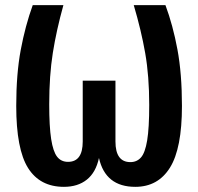

<svg xmlns="http://www.w3.org/2000/svg" viewBox="-20 -711 769 745"><path d="M686 -300Q686 -135 639.5 -60.5Q593 14 505 14Q389 14 364 -98Q352 -42 317 -14Q282 14 228 14Q135 14 89 -59Q43 -132 43 -300Q43 -424 60.5 -517.5Q78 -611 107 -691H226Q199 -594 185 -506Q171 -418 171 -306Q171 -220 178.5 -171.5Q186 -123 201.5 -103Q217 -83 244 -83Q301 -83 301 -162V-398H428V-162Q428 -82 486 -82Q511 -82 527 -100Q543 -118 551 -166Q559 -214 559 -304Q559 -416 543.5 -504.5Q528 -593 499 -691H622Q651 -613 668.5 -519Q686 -425 686 -300Z"/></svg>

Font: Fira Sans Extra Condensed Medium
Style: Regular
Weight: 500
Width: 1
Designer: Carrois Corporate & Edenspiekermann AG
Foundry: Carrois Corporate GbR & Edenspiekermann AG
Version: Version 4.203